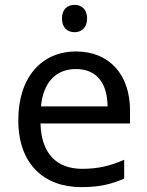

<svg xmlns="http://www.w3.org/2000/svg" viewBox="-20 -757 604 787"><path d="M286 -737C257 -737 234 -720 234 -681C234 -643 257 -625 286 -625C313 -625 337 -643 337 -681C337 -720 313 -737 286 -737ZM292 -546C150 -546 55 -440 55 -264C55 -85 160 10 313 10C386 10 434 -1 489 -25V-102C433 -78 385 -65 317 -65C210 -65 149 -130 146 -251H513V-304C513 -450 429 -546 292 -546ZM291 -474C380 -474 420 -412 421 -321H148C157 -417 207 -474 291 -474Z"/></svg>

Font: Noto Sans EgyptHiero
Style: Regular
Weight: 400
Designer: Monotype Design Team
Foundry: Monotype Imaging Inc.
Version: Version 2.002